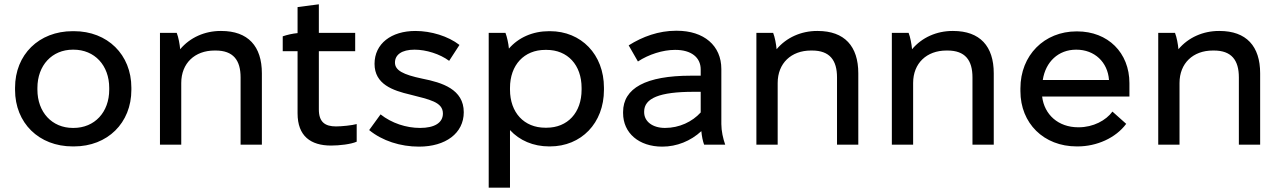

<svg xmlns="http://www.w3.org/2000/svg" viewBox="-20 -673 5955 893"><path d="M318 8H324C480 8 591 -101 591 -255V-265C591 -419 480 -528 324 -528H318C161 -528 50 -419 50 -265V-255C50 -101 161 8 318 8ZM319 -78C222 -78 154 -151 154 -256V-264C154 -369 222 -442 319 -442H322C420 -442 488 -369 488 -264V-256C488 -151 420 -78 322 -78Z M724 0H823V-287C823 -379 886 -438 978 -438H983C1065 -438 1099 -393 1099 -313V0H1198V-332C1198 -458 1134 -529 1009 -529H1006C933 -529 864 -499 818 -444C816 -467 810 -500 802 -520H724Z M1520 4C1558 4 1612 -2 1639 -14V-96C1618 -90 1569 -85 1543 -85C1492 -85 1463 -105 1463 -164V-435H1632V-520H1463V-653L1364 -640V-519C1341 -517 1315 -511 1295 -504V-435H1364V-146C1364 -40 1425 4 1520 4Z M1929 9C2052 9 2137 -53 2137 -151C2137 -258 2036 -289 1945 -307C1854 -326 1817 -346 1817 -382C1817 -418 1848 -442 1908 -442C1962 -442 2026 -422 2069 -390L2117 -464C2064 -505 1985 -529 1912 -529C1800 -529 1722 -470 1722 -376C1722 -281 1807 -252 1888 -233C1977 -210 2040 -199 2040 -145C2040 -102 2001 -78 1934 -78C1869 -78 1802 -100 1750 -141L1697 -68C1758 -18 1842 9 1929 9Z M2253 200H2352V-68C2396 -20 2460 8 2534 8H2538C2683 8 2789 -100 2789 -255V-265C2789 -420 2683 -528 2538 -528H2534C2457 -528 2391 -498 2347 -447C2345 -470 2338 -502 2331 -520H2253ZM2516 -79C2418 -79 2352 -149 2352 -256V-264C2352 -371 2418 -441 2516 -441H2522C2620 -441 2685 -371 2685 -264V-256C2685 -149 2620 -79 2522 -79Z M3060 9C3128 9 3192 -17 3242 -63C3244 -40 3249 -15 3255 0H3353C3343 -28 3335 -64 3335 -96V-352C3335 -461 3254 -530 3128 -530H3124C3044 -530 2969 -503 2904 -462L2947 -387C2997 -420 3063 -441 3119 -441H3121C3195 -441 3239 -406 3239 -350V-321H3194C2984 -321 2878 -263 2878 -152V-147C2878 -54 2952 9 3060 9ZM3073 -78C3015 -78 2976 -108 2976 -151V-154C2976 -216 3047 -246 3206 -246H3239V-150C3200 -107 3140 -78 3073 -78Z M3498 0H3597V-287C3597 -379 3660 -438 3752 -438H3757C3839 -438 3873 -393 3873 -313V0H3972V-332C3972 -458 3908 -529 3783 -529H3780C3707 -529 3638 -499 3592 -444C3590 -467 3584 -500 3576 -520H3498Z M4128 0H4227V-287C4227 -379 4290 -438 4382 -438H4387C4469 -438 4503 -393 4503 -313V0H4602V-332C4602 -458 4538 -529 4413 -529H4410C4337 -529 4268 -499 4222 -444C4220 -467 4214 -500 4206 -520H4128Z M4988 8H4992C5081 8 5169 -31 5218 -97L5154 -154C5124 -113 5065 -81 4997 -81H4995C4902 -81 4837 -140 4827 -224H5233V-286C5233 -428 5133 -527 4990 -527H4987C4837 -527 4726 -416 4726 -262V-249C4726 -100 4834 8 4988 8ZM4830 -301C4843 -386 4903 -442 4985 -442H4986C5071 -442 5132 -384 5138 -301Z M5367 0H5466V-287C5466 -379 5529 -438 5621 -438H5626C5708 -438 5742 -393 5742 -313V0H5841V-332C5841 -458 5777 -529 5652 -529H5649C5576 -529 5507 -499 5461 -444C5459 -467 5453 -500 5445 -520H5367Z"/></svg>

Font: Fixel Display Medium
Style: Regular
Weight: 500
Designer: AlfaBravo + MacPaw
Foundry: Kyrylo Tkachov, Marchela Mozhyna, Serhii Makarenko, Maria Weinstein, Zakhar Kryvoshyya
Version: Version 1.211